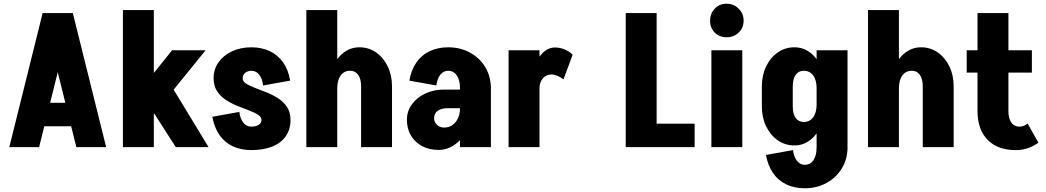

<svg xmlns="http://www.w3.org/2000/svg" viewBox="-20 -790 5616 1031"><path d="M183 -112V-238H439V-112ZM369 -720 190 0H30L209 -720ZM371 -720 550 0H390L211 -720Z M924 0 741 -285 909 -314 1100 0ZM784 -150 644 -197 904 -520H1084ZM640 0V-736H806V0Z M1384 -145Q1384 -162 1365.5 -174Q1347 -186 1317.5 -197Q1288 -208 1255.5 -221Q1223 -234 1193.5 -253Q1164 -272 1145.5 -300.5Q1127 -329 1127 -370Q1127 -370 1143 -370Q1159 -370 1182 -370Q1205 -370 1228 -370Q1251 -370 1267 -370Q1283 -370 1283 -370Q1283 -353 1301.5 -341Q1320 -329 1349.5 -318Q1379 -307 1411.5 -294Q1444 -281 1473.5 -262Q1503 -243 1521.5 -215Q1540 -187 1540 -145Q1540 -145 1524 -145Q1508 -145 1485 -145Q1462 -145 1439 -145Q1416 -145 1400 -145Q1384 -145 1384 -145ZM1328 16V-110Q1354 -110 1369 -119.5Q1384 -129 1384 -145H1540Q1540 -95 1514.5 -58.5Q1489 -22 1442 -3Q1395 16 1328 16ZM1127 -370Q1127 -418 1153.5 -455.5Q1180 -493 1226 -514.5Q1272 -536 1330 -536V-410Q1310 -410 1296.5 -398.5Q1283 -387 1283 -370ZM1265 -189Q1270 -152 1287 -131Q1304 -110 1329 -110V16Q1273 16 1229 -5Q1185 -26 1157.5 -66.5Q1130 -107 1120 -163ZM1393 -331Q1388 -369 1371.5 -389.5Q1355 -410 1329 -410V-536Q1386 -536 1429.5 -515Q1473 -494 1501 -454Q1529 -414 1538 -357Z M1625 0V-520H1791V0ZM1919 0V-327H2085V0ZM1919 -326Q1919 -366 1903.5 -388Q1888 -410 1860 -410L1910 -536Q1960 -536 1999.5 -508.5Q2039 -481 2062 -433.5Q2085 -386 2085 -326ZM1745 -316Q1745 -379 1766.5 -429Q1788 -479 1825.5 -507.5Q1863 -536 1910 -536L1860 -410Q1828 -410 1809.5 -385Q1791 -360 1791 -316ZM1625 0V-736H1791V0Z M2450 0V-327H2616V0ZM2335 15 2365 -105Q2389 -105 2408 -117.5Q2427 -130 2438.5 -153.5Q2450 -177 2450 -209L2516 -219Q2516 -152 2491 -99Q2466 -46 2425 -15.5Q2384 15 2335 15ZM2335 15Q2284 15 2245.5 -6Q2207 -27 2186 -63.5Q2165 -100 2165 -146L2311 -156Q2311 -134 2326.5 -119.5Q2342 -105 2365 -105ZM2165 -146Q2165 -193 2191.5 -229.5Q2218 -266 2263 -287.5Q2308 -309 2365 -309L2385 -209Q2350 -209 2330.5 -195Q2311 -181 2311 -156ZM2385 -209 2365 -309H2480V-209ZM2450 -209V-317H2516V-219ZM2616 -316H2450Q2450 -360 2433 -385Q2416 -410 2386 -410V-536Q2452 -536 2504 -507.5Q2556 -479 2586 -429Q2616 -379 2616 -316ZM2323 -331 2178 -357Q2188 -414 2215.5 -454Q2243 -494 2287 -515Q2331 -536 2387 -536V-410Q2362 -410 2345 -389.5Q2328 -369 2323 -331Z M2711 0V-520H2877V0ZM2831 -316Q2831 -379 2848 -428.5Q2865 -478 2894.5 -506.5Q2924 -535 2961 -535L2941 -390Q2913 -390 2895 -369Q2877 -348 2877 -316ZM3006 -364Q2990 -376 2973 -383Q2956 -390 2941 -390L2961 -535Q2986 -535 3011 -525Q3036 -515 3055 -496Z M3476 0V-126H3710V0ZM3340 0V-720H3506V0Z M3800 0V-520H3966V0ZM3882 -590Q3843 -590 3818 -615Q3793 -640 3793 -679Q3793 -717 3818 -743.5Q3843 -770 3882 -770Q3920 -770 3946.5 -743.5Q3973 -717 3973 -679Q3973 -640 3946.5 -615Q3920 -590 3882 -590Z M4365 12V-520H4531V12ZM4071 -218V-327H4237V-218ZM4237 -326H4071Q4071 -386 4094 -433.5Q4117 -481 4156.5 -508.5Q4196 -536 4246 -536L4296 -410Q4268 -410 4252.5 -388Q4237 -366 4237 -326ZM4411 -316H4365Q4365 -360 4346.5 -385Q4328 -410 4296 -410L4246 -536Q4293 -536 4330.5 -507.5Q4368 -479 4389.5 -429Q4411 -379 4411 -316ZM4237 -219Q4237 -179 4252.5 -157Q4268 -135 4296 -135L4246 -9Q4196 -9 4156.5 -36.5Q4117 -64 4094 -111.5Q4071 -159 4071 -219ZM4411 -229Q4411 -166 4389.5 -116.5Q4368 -67 4330.5 -38Q4293 -9 4246 -9L4296 -135Q4328 -135 4346.5 -160Q4365 -185 4365 -229ZM4531 1Q4531 64 4501 113.5Q4471 163 4419 192Q4367 221 4301 221V95Q4331 95 4348 70Q4365 45 4365 1ZM4238 16Q4243 53 4260 74Q4277 95 4302 95V221Q4246 221 4202 200Q4158 179 4130.5 138.5Q4103 98 4093 42Z M4641 0V-520H4807V0ZM4935 0V-327H5101V0ZM4935 -326Q4935 -366 4919.5 -388Q4904 -410 4876 -410L4926 -536Q4976 -536 5015.5 -508.5Q5055 -481 5078 -433.5Q5101 -386 5101 -326ZM4761 -316Q4761 -379 4782.5 -429Q4804 -479 4841.5 -507.5Q4879 -536 4926 -536L4876 -410Q4844 -410 4825.5 -385Q4807 -360 4807 -316ZM4641 0V-736H4807V0Z M5229 -193V-720H5395V-193ZM5171 -400V-520H5521V-400ZM5229 -194H5395Q5395 -168 5402 -149Q5409 -130 5422.5 -120Q5436 -110 5454 -110L5434 16Q5337 16 5283 -39.5Q5229 -95 5229 -194ZM5498 -127 5556 -24Q5525 -2 5495.5 7Q5466 16 5434 16L5454 -110Q5467 -110 5478 -114.5Q5489 -119 5498 -127Z"/></svg>

Font: Akshar Light
Style: Regular
Weight: 300
Designer: Tall Chai
Foundry: Tall Chai
Version: Version 1.100